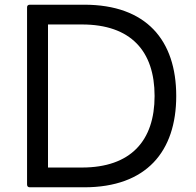

<svg xmlns="http://www.w3.org/2000/svg" viewBox="-20 -771 831 816"><path d="M338 25C602 25 729 -127 729 -363C729 -600 602 -751 338 -751H107C99 -751 95 -747 95 -740V13C95 21 99 25 107 25ZM328 -667C536 -667 637 -554 637 -363C637 -173 536 -59 328 -59H184V-667Z"/></svg>

Font: LINE Seed JP_OTF Regular
Style: Regular
Weight: 400
Designer: LY Corporation & Fontrix & Fontworks
Version: Version 1.002